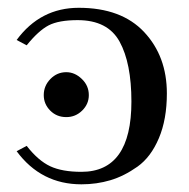

<svg xmlns="http://www.w3.org/2000/svg" viewBox="-20 -463 486 495"><path d="M150.9 -161.1Q126 -161.1 109.4 -178Q92.8 -194.8 92.8 -217.8Q92.8 -241.7 109.9 -259.3Q127 -276.9 150.9 -276.9Q172.9 -276.9 190.9 -259.5Q209 -242.2 209 -217.8Q209 -194.8 191.9 -178Q174.8 -161.1 150.9 -161.1ZM189.9 -20Q318.8 -20 318.8 -201.2Q318.8 -300.3 288.3 -355.7Q257.8 -411.1 180.2 -411.1Q131.3 -411.1 105.2 -397.5Q79.1 -383.8 48.8 -346.2L22.9 -359.9Q84 -442.9 183.1 -442.9Q293 -442.9 351.6 -380.4Q410.2 -317.9 410.2 -222.2Q410.2 -155.3 389.6 -106.7Q369.1 -58.1 334.5 -33.4Q299.8 -8.8 264.4 1.7Q229 12.2 189.9 12.2Q85.9 12.2 22.9 -73.2L48.8 -86.9Q78.6 -48.8 109.4 -34.4Q140.1 -20 189.9 -20Z"/></svg>

Font: Biolilbert
Style: Regular
Weight: 400
Designer: Philipp H. Poll
Foundry: Philipp H. Poll
Version: Version 1.1.0